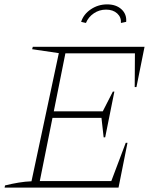

<svg xmlns="http://www.w3.org/2000/svg" viewBox="-20 -858 717 878"><path d="M1 0 3 -10Q35 -18 65.5 -23Q96 -28 124 -29L249 -615L127 -633L130 -644H641L604 -460H596L597 -614H279L226 -349H450L496 -439H503L461 -230H454L444 -319H220L162 -30H489L555 -205H563L522 0ZM470 -838Q511 -838 535.5 -815.5Q560 -793 557 -758L533 -753Q535 -779 516 -796.5Q497 -814 465 -814Q434 -814 409 -797Q384 -780 373 -753L351 -758Q362 -793 395.5 -815.5Q429 -838 470 -838Z"/></svg>

Font: Piazzolla SC Thin
Style: Italic
Weight: 100
Italic angle: -11.3°
Designer: Juan Pablo del Peral
Foundry: Huerta Tipografica
Version: Version 1.330